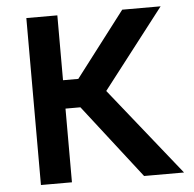

<svg xmlns="http://www.w3.org/2000/svg" viewBox="-51 -751 810 802"><g transform="rotate(-5 354.0 -350.0)"><path d="M521 0 236 -367 490.5 -700H651.5L394.5 -367.5L688.5 0ZM88.5 0V-700H218.5V-428H349V-309H218.5V0Z"/></g></svg>

Font: Geologica Medium
Style: Regular
Weight: 500
Designer: Sindre Bremnes, Frode Helland
Foundry: Monokrom Skriftforlag AS
Version: Version 1.010;gftools[0.9.28]